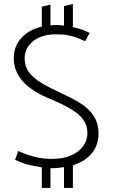

<svg xmlns="http://www.w3.org/2000/svg" viewBox="-20 -820 562 951"><path d="M187 111V9Q162 5 136 -0.5Q110 -6 88.5 -14Q67 -22 55 -29L70 -72Q88 -64 114 -54.5Q140 -45 171.5 -39Q203 -33 236 -33Q294 -33 333 -50.5Q372 -68 392.5 -97Q413 -126 413 -160Q413 -198 393 -226.5Q373 -255 332 -279.5Q291 -304 231 -329Q186 -347 152 -368.5Q118 -390 95 -415Q72 -440 60 -469.5Q48 -499 48 -533Q48 -589 85 -631Q122 -673 187 -688V-787L230 -797V-694Q236 -695 243 -695.5Q250 -696 256 -696Q267 -696 277 -695.5Q287 -695 297 -693V-790L341 -800V-686Q365 -681 386.5 -673Q408 -665 424 -657L402 -616Q385 -624 364.5 -632Q344 -640 318.5 -645Q293 -650 258 -650Q186 -650 144 -616Q102 -582 102 -530Q102 -492 123 -463Q144 -434 185.5 -409Q227 -384 286 -357Q331 -337 365.5 -316.5Q400 -296 422.5 -273Q445 -250 456.5 -222Q468 -194 468 -158Q468 -103 435.5 -62Q403 -21 341 -1V111H297V8Q283 10 268 11.5Q253 13 237 13H230V111Z"/></svg>

Font: Catamaran ExtraLight
Style: Regular
Weight: 250
Designer: Pria Ravichandran
Version: Version 2.000